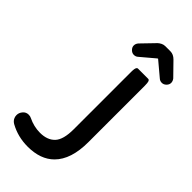

<svg xmlns="http://www.w3.org/2000/svg" viewBox="-272 -924 1002 1002"><g transform="rotate(45 229.0 -423.5)"><path d="M6.3 -59.6Q6.3 -77.1 18.6 -91.3Q30.8 -106 49.8 -106Q62 -106 69.8 -101.6Q112.8 -80.6 158.2 -80.6Q212.4 -80.6 241.2 -111.3Q270 -141.6 270 -218.8V-641.6Q270 -669.9 276.9 -676.3Q279.3 -679.2 283.2 -679.2H358.4Q362.3 -679.2 364.7 -676.8Q367.2 -674.3 368.2 -671.9Q371.6 -663.1 371.6 -641.6V-224.6Q371.6 -97.2 310.5 -36.1Q258.3 16.1 164.1 16.1Q91.3 16.1 30.8 -17.6Q24.9 -21 19 -26.9Q13.2 -32.7 9.8 -41.3Q6.3 -49.8 6.3 -59.6ZM191.4 -772.9Q259.3 -843.3 261.7 -845.7Q264.2 -848.1 269.3 -851.8Q274.4 -855.5 279.8 -857.9Q290 -862.8 301.8 -862.8H338.9Q361.8 -862.8 380.9 -843.3L449.7 -772.9Q458.5 -761.7 458.5 -748.8Q458.5 -735.8 447.8 -725.1Q437 -714.4 423.6 -714.4Q410.2 -714.4 400.9 -722.7L324.2 -787.1Q322.8 -789.1 322 -789.3Q321.3 -789.6 320.6 -789.6Q319.8 -789.6 319.3 -789.6Q317.9 -789.1 315.9 -787.1L239.7 -722.7Q230.5 -714.4 217 -714.4Q203.6 -714.4 192.9 -725.1Q182.1 -735.8 182.1 -748.8Q182.1 -761.7 191.4 -772.9Z"/></g></svg>

Font: YuPearl-Medium
Style: Medium
Weight: 500
Designer: Max Yao
Foundry: Max-Everyday
Version: Version 1.011; ttfautohint (v1.8.3)